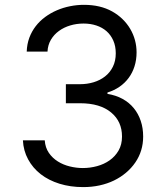

<svg xmlns="http://www.w3.org/2000/svg" viewBox="-20 -757 676 787"><path d="M73.9 -181.8H163.4Q165.5 -152 180.2 -130.5Q195 -109 217.2 -95.2Q239.3 -81.3 266.2 -74.8Q293 -68.2 319.6 -68.2Q349.1 -68.2 377.8 -76Q406.6 -83.8 429.3 -99.8Q452.1 -115.8 466.1 -140.1Q480.1 -164.4 480.1 -197.4Q480.1 -258.9 435.7 -295.8Q390.3 -333.8 308.2 -333.8H250V-411.9H308.2Q337.4 -411.9 363.8 -419.9Q390.3 -427.9 410.5 -443.7Q430.8 -459.5 442.6 -483.3Q454.5 -507.1 454.5 -538.4Q454.5 -567.8 444.4 -590.7Q434.3 -613.6 416.7 -629.1Q399.1 -644.5 375 -652.5Q350.9 -660.5 322.4 -660.5Q294 -660.5 267.9 -652.7Q241.8 -644.9 221.6 -630.1Q201.3 -615.4 188.7 -594.1Q176.1 -572.8 174.7 -545.5H89.5Q90.6 -576.3 100.3 -602.5Q110.1 -628.6 126.6 -649.9Q143.1 -671.2 165.3 -687.5Q187.5 -703.8 213.2 -714.8Q239 -725.9 267.2 -731.5Q295.5 -737.2 323.9 -737.2Q391.3 -737.2 439.6 -710.2Q463.8 -696.7 482.4 -678.4Q501.1 -660.2 513.8 -638.5Q526.6 -616.8 533.2 -592.5Q539.8 -568.2 539.8 -542.6Q539.8 -511.7 531.4 -485.3Q523.1 -458.8 507.6 -437.9Q492.2 -416.9 470.2 -401.6Q448.2 -386.4 420.5 -377.8V-372.2Q455.3 -366.5 482.4 -351.6Q509.6 -336.6 528.2 -313.9Q546.9 -291.2 556.8 -261.7Q566.8 -232.2 566.8 -197.4Q566.8 -138.1 534.8 -91.3Q518.8 -67.8 496.4 -49Q474.1 -30.2 446.9 -17Q419.7 -3.9 388 3Q356.2 9.9 321 9.9Q268.5 9.9 223.9 -3.9Q179.3 -17.8 146.8 -43.1Q114.3 -68.5 95.2 -103.9Q76 -139.2 73.9 -181.8Z"/></svg>

Font: Inter P
Style: Regular
Weight: 400
Designer: Rasmus Andersson
Foundry: rsms
Version: Version 3.018;git-588b23468